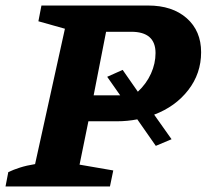

<svg xmlns="http://www.w3.org/2000/svg" viewBox="-48 -675 748 695"><path d="M-28 0 -18 -52Q1 -61 24.5 -68.5Q48 -76 79 -81L187 -571L91 -598L102 -655H488Q576 -655 628 -609Q680 -563 680 -486Q680 -409 633.5 -349Q587 -289 510 -260L573 -171L516 -147L449 -243Q413 -236 376 -236H272L240 -79L362 -58L350 0ZM396 -422 451 -343Q482 -372 498.5 -408.5Q515 -445 515 -483Q515 -560 427 -560H336L291 -330H387L340 -397Z"/></svg>

Font: Piazzolla
Style: Bold Italic
Weight: 700
Italic angle: -11.3°
Designer: Juan Pablo del Peral
Foundry: Huerta Tipografica
Version: Version 1.330